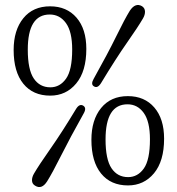

<svg xmlns="http://www.w3.org/2000/svg" viewBox="-20 -736 713 774"><path d="M182 -710.5Q249 -710.5 288.5 -664.8Q328 -619 328 -539Q328 -448.5 287.2 -399.5Q246.5 -350.5 182.5 -350.5Q113 -350.5 74 -398.5Q35 -446.5 35 -534.5Q35 -614.5 74 -662.5Q113 -710.5 182 -710.5ZM271 -536.5Q271 -608 246 -642.8Q221 -677.5 180.5 -677.5Q92 -677.5 92 -536Q92 -455.5 116 -419.8Q140 -384 183 -384Q221.5 -384 246.2 -418.8Q271 -453.5 271 -536.5ZM387 -400.5Q373 -378.5 358.5 -388Q345 -396 357.5 -418Q415 -521 448.8 -590Q482.5 -659 503.5 -693Q526 -726.5 552.5 -711Q564 -703.5 564.5 -689.8Q565 -676 556 -661Q536.5 -627.5 492 -564Q447.5 -500.5 387 -400.5ZM287 -297.5Q300.5 -319 315.5 -310Q330 -301 317.5 -279Q262 -180 226.5 -109.2Q191 -38.5 170 -5Q148 29.5 121.5 12.5Q109.5 5.5 109 -8.2Q108.5 -22 117.5 -37Q137 -70.5 183 -136Q229 -201.5 287 -297.5ZM495.5 -348.5Q562.5 -348.5 602 -302.8Q641.5 -257 641.5 -177Q641.5 -86.5 600.8 -37.5Q560 11.5 496 11.5Q426.5 11.5 387.5 -36.5Q348.5 -84.5 348.5 -172.5Q348.5 -252.5 387.5 -300.5Q426.5 -348.5 495.5 -348.5ZM584.5 -174.5Q584.5 -246 559.5 -280.8Q534.5 -315.5 494 -315.5Q405.5 -315.5 405.5 -174Q405.5 -93.5 429.5 -57.8Q453.5 -22 496.5 -22Q535 -22 559.8 -56.8Q584.5 -91.5 584.5 -174.5Z"/></svg>

Font: Fraunces 72pt S100 Light
Style: Regular
Weight: 300
Version: Version 1.000; ttfautohint (v1.8.3)